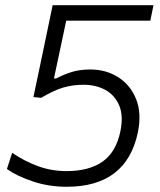

<svg xmlns="http://www.w3.org/2000/svg" viewBox="-20 -705 612 735"><path d="M235 10Q166 10 104.8 -10.8Q43.5 -31.5 6.5 -58L26.5 -120Q73.5 -88 125.2 -69Q177 -50 234.5 -50Q320.5 -50 372.5 -86.2Q424.5 -122.5 441 -203Q453 -262 436.2 -301.5Q419.5 -341 383.2 -360.8Q347 -380.5 300 -380.5Q258.5 -380.5 222.5 -370Q186.5 -359.5 137.5 -330.5L108 -333.5L130 -438Q144 -504.5 157 -567.2Q170 -630 181.5 -685H567.5L555.5 -626H233.5Q224.5 -582.5 215 -538.5Q205.5 -494.5 196.5 -451.5L186.5 -404.5H194.5Q225.5 -420.5 255.8 -429.8Q286 -439 326 -439Q386 -439 432.8 -409.2Q479.5 -379.5 501.2 -325.2Q523 -271 507.5 -197Q463.5 10 235 10Z"/></svg>

Font: Commissioner Light
Style: Italic
Weight: 300
Italic angle: -12°
Designer: Kostas Bartsokas
Foundry: Kostas Bartsokas
Version: Version 1.000; ttfautohint (v1.8.3)